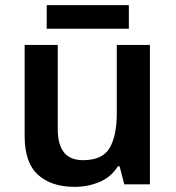

<svg xmlns="http://www.w3.org/2000/svg" viewBox="-20 -718 684 748"><path d="M564 -543V0H464L446 -70H439Q413 -28 367.5 -9Q322 10 271 10Q180 10 128 -37Q76 -84 76 -188V-543H205V-215Q205 -155 229 -124.5Q253 -94 304 -94Q379 -94 407 -141.5Q435 -189 435 -278V-543ZM482 -698V-606H162V-698Z"/></svg>

Font: Noto Sans Adlam SemiBold
Style: Regular
Weight: 600
Version: Version 3.001